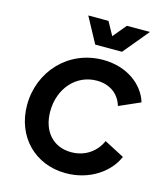

<svg xmlns="http://www.w3.org/2000/svg" viewBox="-143 -1118 1074 1239"><g transform="rotate(15 394.0 -498.5)"><path d="M562 -839 703 -1009H549L475 -920L426 -1009H291L383 -839ZM413 12C572 12 697 -76 743 -185L609 -255C578 -183 508 -128 412 -128C292 -128 214 -214 214 -348C214 -502 317 -617 454 -617C546 -617 606 -566 627 -494L768 -556C736 -665 622 -757 459 -757C227 -757 59 -573 59 -349C59 -139 207 12 413 12Z"/></g></svg>

Font: Plus Jakarta Sans ExtraBold
Style: Italic
Weight: 800
Italic angle: -8°
Designer: Gumpita Rahayu
Foundry: Tokotype
Version: Version 2.071;gftools[0.9.30]